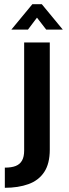

<svg xmlns="http://www.w3.org/2000/svg" viewBox="-20 -701 328 914"><path d="M3 193V97Q35 97 55 89Q75 81 85 63Q95 45 95 16V-499H217V11Q217 78 190.5 118Q164 158 115.5 175.5Q67 193 3 193ZM34 -560 134 -681H179L279 -560H200L156 -617L113 -560Z"/></svg>

Font: Maven Pro SemiBold
Style: Regular
Weight: 600
Designer: Joe Prince
Foundry: Joe Prince
Version: Version 2.103